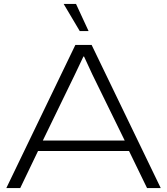

<svg xmlns="http://www.w3.org/2000/svg" viewBox="-20 -958 851 978"><path d="M12.2 0 363.8 -729H446.8L798.8 0H729L637.2 -189H173.8L83 0ZM198.2 -242.2H615.2L450.2 -579.1L408.2 -669.9H404.8L360.8 -577.1ZM304.2 -938H367.2L431.2 -799.8H386.2Z"/></svg>

Font: Lumene Sans Expanded Light
Style: Regular
Weight: 300
Width: 7
Designer: Deni Anggara
Version: Version 1.003;Glyphs 3.1.2 (3151)